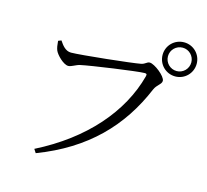

<svg xmlns="http://www.w3.org/2000/svg" viewBox="-120 -965 1240 1148"><g transform="rotate(15 500.0 -391.0)"><path d="M181.1 21.6 195.8 44.4C491.4 -68.3 670.1 -255.1 775.1 -504.8C789 -537.6 818.1 -547.8 818.1 -569.6C818.1 -597.8 744.5 -655.4 714.8 -655.4C697.6 -655.4 692.1 -640.2 666 -634.8C618.5 -624.9 300.1 -590.9 243.7 -590.9C208.1 -590.9 186.6 -622.1 170.2 -646.6L151.1 -639.2C153.2 -611.7 156 -596.4 161.4 -582.2C171.4 -557.2 218.3 -509.8 248.2 -509.8C267.7 -509.8 289.2 -527.6 316.5 -533.6C373.5 -546.5 657.1 -587 700.7 -587C711.2 -587 717.4 -585.4 713.2 -570.1C651.5 -336 467.6 -122.7 181.1 21.6ZM882.3 -614.6C940.5 -614.6 987.4 -661.5 987.4 -720.5C987.4 -778.8 940.5 -825.6 882.3 -825.6C823.2 -825.6 776.4 -778.8 776.4 -720.5C776.4 -661.5 823.2 -614.6 882.3 -614.6ZM882.3 -647.8C841.9 -647.8 809.5 -680.1 809.5 -720.5C809.5 -760.1 841.9 -792.5 882.3 -792.5C921.8 -792.5 954.2 -760.1 954.2 -720.5C954.2 -680.1 921.8 -647.8 882.3 -647.8Z"/></g></svg>

Font: Source Han Serif CN VF
Style: Regular
Weight: 250
Designer: Ryoko NISHIZUKA 西塚涼子 (kana & ideographs); Frank Grießhammer (Latin, Greek & Cyrillic); Wenlong ZHANG 张文龙 (bopomofo); San
Foundry: Adobe
Version: Version 2.002;hotconv 1.1.0;makeotfexe 2.6.0